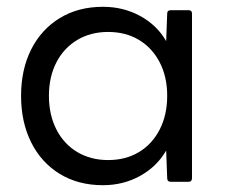

<svg xmlns="http://www.w3.org/2000/svg" viewBox="-20 -535 663 565"><path d="M283 10Q210 10 155.5 -23.5Q101 -57 71.5 -116.5Q42 -176 42 -253Q42 -330 71.5 -389Q101 -448 155.5 -481.5Q210 -515 283 -515Q343 -515 392.5 -488Q442 -461 469 -414L472 -495Q472 -505 483 -505H535Q545 -505 545 -495V-11Q545 0 535 0H483Q472 0 472 -11L469 -92Q442 -45 392.5 -17.5Q343 10 283 10ZM298 -64Q350 -64 389 -87.5Q428 -111 450 -154Q472 -197 472 -253Q472 -309 450 -351.5Q428 -394 389 -417.5Q350 -441 298 -441Q247 -441 207.5 -417.5Q168 -394 146 -351.5Q124 -309 124 -253Q124 -197 146 -154Q168 -111 207.5 -87.5Q247 -64 298 -64Z"/></svg>

Font: LINE Seed Sans App
Style: Regular
Weight: 400
Designer: LINE VX Design & Dalton Maag Ltd & Sandoll Inc
Foundry: Dalton Maag Ltd
Version: Version 1.003